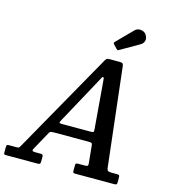

<svg xmlns="http://www.w3.org/2000/svg" viewBox="-199 -1107 1105 1221"><g transform="rotate(15 353.5 -496.0)"><path d="M-60.5 -18V-47Q-60.5 -58 -58.2 -62Q-56 -66 -45 -66H6.5Q20.5 -66 23.2 -70.5Q26 -75 31 -83L404.5 -745Q409.5 -753 413.8 -756.5Q418 -760 431.5 -760H498Q513 -760 517.8 -756.2Q522.5 -752.5 524.5 -740L599 -91Q601 -73.5 608.2 -69.8Q615.5 -66 633 -66H666.5Q677.5 -66 681 -62.8Q684.5 -59.5 684.5 -48V-18Q684.5 -6 680.8 -3Q677 0 665 0H408Q398 0 396 -3.5Q394 -7 394 -17V-48.5Q394 -61 397.8 -63.5Q401.5 -66 414 -66H454.5Q469 -66 473.2 -69.2Q477.5 -72.5 476 -86.5L464.5 -201.5Q463 -215 456.5 -216.8Q450 -218.5 435 -218.5H212.5Q199.5 -218.5 192.5 -217.2Q185.5 -216 180.5 -208L112 -83.5Q107.5 -75 110.2 -70.5Q113 -66 129 -66H163Q172 -66 176.2 -63.2Q180.5 -60.5 180.5 -51V-19.5Q180.5 -7 176.8 -3.5Q173 0 160 0H-44.5Q-57 0 -58.8 -3Q-60.5 -6 -60.5 -18ZM397.5 -602 237.5 -308.5Q230.5 -296 229 -289.8Q227.5 -283.5 248.5 -283.5H432Q451 -283.5 453.8 -287.2Q456.5 -291 455 -307L430.5 -603.5Q429 -622.5 428 -631Q427 -639.5 421.5 -639.5Q417 -639.5 411.5 -628.2Q406 -617 397.5 -602ZM613 -970Q626.5 -948.5 620.8 -930.2Q615 -912 598.5 -903L477 -833Q470.5 -829 467 -829Q463.5 -829 458 -835L435.5 -858.5Q427.5 -867 435.5 -874.5L536.5 -977Q552 -993.5 576.2 -991.2Q600.5 -989 613 -970Z"/></g></svg>

Font: Besley* Narrow Medium
Style: Italic
Weight: 500
Width: 4
Italic angle: -13°
Designer: Owen Earl
Foundry: indestructible type*
Version: Version 3.000; ttfautohint (v1.8.3)